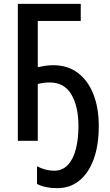

<svg xmlns="http://www.w3.org/2000/svg" viewBox="-20 -734 572 1001"><path d="M240 -304Q207 -304 177 -296V0H73V-714H401V-625H177V-384Q195 -388 216 -391Q237 -394 258 -394Q333 -394 386 -354Q439 -314 467 -242.5Q495 -171 495 -77Q495 22 469 94.5Q443 167 394.5 207Q346 247 278 247Q216 247 173 225V133Q218 156 262 156Q306 156 334.5 125Q363 94 376 41.5Q389 -11 389 -77Q389 -179 352 -241.5Q315 -304 240 -304Z"/></svg>

Font: Avrile Sans Condensed Medium
Style: Regular
Weight: 500
Width: 3
Designer: Monotype Design Team
Foundry: Monotype Imaging Inc.
Version: Version 2.001;September 10, 2019;FontCreator 11.5.0.2425 64-